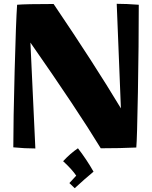

<svg xmlns="http://www.w3.org/2000/svg" viewBox="-20 -778 800 1010"><path d="M70 -753Q115 -757 262 -757Q474 -444 616 -208L594 -758Q645 -758 710 -753Q710 -542 705.5 -292.5Q701 -43 697 -2Q613 2 510 2Q387 -200 140 -554L166 3Q110 3 50 -3Q50 -139 57 -404Q64 -669 70 -753ZM345 185 381 146Q358 112 312 70Q350 29 390 2Q437 63 472 125Q426 163 373 212Z"/></svg>

Font: Otomanopee One
Style: Regular
Weight: 400
Designer: Das Ende der Wildnis
Foundry: Gutenberg Labo
Version: Version 3.005